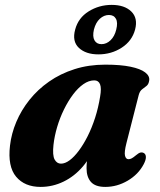

<svg xmlns="http://www.w3.org/2000/svg" viewBox="-20 -740 646 774"><path d="M489.8 -163.4Q480.4 -126.5 483.9 -112.3Q487.4 -98.2 498 -98.2Q504.6 -98.2 511.2 -101.8Q517.8 -105.4 527.9 -113.9Q538.7 -123.1 545.7 -124.9Q552.7 -126.8 559.4 -123.3Q567.7 -119 568.1 -107.4Q568.6 -95.8 559.3 -78Q537.7 -36.8 494.7 -11.6Q451.8 13.5 404.4 13.5Q364.4 13.5 346.6 -6.5Q328.9 -26.5 328.9 -61.8Q328.9 -74 330.2 -87.6Q331.5 -101.3 334.3 -117.5Q337.1 -133.7 341.8 -153Q346.5 -172.3 353.2 -195.7L365.7 -163.3Q348.2 -108.8 314.2 -69Q280.2 -29.2 236.2 -7.9Q192.2 13.5 143.8 13.5Q79.5 13.5 45 -27.6Q10.5 -68.7 20.3 -152.9Q25.8 -201.3 45.7 -248.5Q65.6 -295.8 98.9 -337.5Q132.2 -379.3 177.8 -411.1Q223.4 -443 280.5 -461.2Q337.5 -479.4 404.4 -479.4Q466.3 -479.4 506.3 -471Q546.4 -462.6 565.1 -448.2Q583.9 -433.9 581.5 -416.1Q579.5 -400.5 570.7 -393.6Q562 -386.7 552.7 -379.8Q543.5 -372.9 539.2 -356.9ZM195.6 -156.1Q191 -113.6 200.2 -96.9Q209.5 -80.3 225.7 -80.3Q242.3 -80.3 260.7 -93.9Q279.2 -107.6 297.8 -132.6Q316.5 -157.6 333.4 -191.1Q350.3 -224.7 363.4 -265.2Q376.4 -305.7 383.5 -350Q389.6 -384.6 383.3 -400.3Q377 -416 360.1 -416Q338 -416 316.1 -400.7Q294.2 -385.4 274.3 -358.9Q254.4 -332.3 237.9 -298.7Q221.4 -265.1 210.5 -228.4Q199.6 -191.7 195.6 -156.1ZM376.6 -520.8Q325.9 -520.8 297.9 -547.1Q270 -573.4 283 -620.8Q295.5 -668.1 337.5 -694.2Q379.5 -720.3 430.2 -720.3Q482 -720.3 509.3 -693.6Q536.7 -666.9 524.6 -620.8Q512.2 -574.6 470.5 -547.7Q428.9 -520.8 376.6 -520.8ZM419 -679.6Q399.2 -679.6 382.5 -664.4Q365.9 -649.2 358.6 -620.8Q352.2 -592.8 360.9 -577.4Q369.6 -562 389.1 -562Q409.4 -562 425.7 -577.8Q442.1 -593.6 448.6 -620.8Q455.8 -649.2 447.3 -664.4Q438.9 -679.6 419 -679.6Z"/></svg>

Font: Fraunces
Style: Italic
Weight: 900
Italic angle: -16°
Version: Version 1.000;[0bf87f6ff]